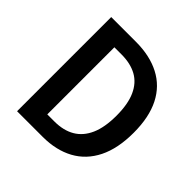

<svg xmlns="http://www.w3.org/2000/svg" viewBox="-172 -799 943 943"><g transform="rotate(45 300.0 -327.0)"><path d="M78 0V-654H250Q346 -654 415.5 -618Q485 -582 521.5 -510Q558 -438 558 -330Q558 -221 521.5 -147.5Q485 -74 417 -37Q349 0 256 0ZM194 -94H243Q306 -94 349.5 -119.5Q393 -145 416 -197Q439 -249 439 -330Q439 -410 416 -461Q393 -512 349.5 -536Q306 -560 243 -560H194Z"/></g></svg>

Font: Source Code Pro SemiBold
Style: Regular
Weight: 600
Monospace: yes
Designer: Paul D. Hunt, Teo Tuominen
Foundry: Adobe Systems Incorporated
Version: Version 1.018;hotconv 1.0.116;makeotfexe 2.5.65601